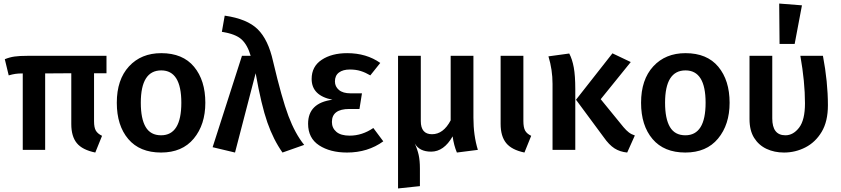

<svg xmlns="http://www.w3.org/2000/svg" viewBox="-20 -843 4731 1080"><path d="M516 15Q443 0 412 -38Q381 -76 381 -145V-431L234 -430V0H108V-430Q83 -430 66.5 -427.5Q50 -425 29 -419L7 -510Q34 -521 61.5 -525Q89 -529 136 -529H579V-431H509V-161Q509 -126 519 -108.5Q529 -91 554 -79Z M886 15Q766 15 701.5 -61Q637 -137 637 -265Q637 -395 705.5 -469.5Q774 -544 887 -544Q1008 -544 1071.5 -467.5Q1135 -391 1135 -265Q1135 -142 1070 -63.5Q1005 15 886 15ZM886 -82Q1000 -82 1000 -265Q1000 -447 887 -447Q772 -447 772 -265Q772 -175 799.5 -128.5Q827 -82 886 -82Z M1569 15Q1518 -57 1484 -154Q1450 -251 1418 -431L1302 15L1176 -15L1341 -529H1390Q1372 -591 1338.5 -621.5Q1305 -652 1228 -664L1244 -755Q1370 -737 1429.5 -678.5Q1489 -620 1516 -498Q1565 -290 1602.5 -190.5Q1640 -91 1691 -28Z M1932 15Q1837 15 1775 -25.5Q1713 -66 1713 -147Q1713 -264 1850 -282Q1733 -305 1733 -399Q1733 -469 1789.5 -506.5Q1846 -544 1933 -544Q2041 -544 2119 -489L2063 -419Q2036 -435 2009 -443.5Q1982 -452 1948 -452Q1909 -452 1886.5 -435Q1864 -418 1864 -385Q1864 -356 1886.5 -337Q1909 -318 1952 -318H2016L2002 -230H1945Q1847 -230 1847 -157Q1847 -123 1872 -101.5Q1897 -80 1947 -80Q2017 -80 2080 -123L2136 -48Q2049 15 1932 15Z M2219 217V-529H2347V-162Q2347 -88 2410 -88Q2474 -88 2515 -166V-529H2643V-181Q2643 -81 2668 0L2550 15Q2533 -25 2526 -76Q2477 10 2405 10Q2339 10 2313 -36Q2328 -3 2335 28.5Q2342 60 2342 105V204Z M2930 15Q2858 0 2827 -38.5Q2796 -77 2796 -146V-529H2924V-162Q2924 -127 2933.5 -109Q2943 -91 2968 -79Z M3508 15Q3467 11 3436.5 -8.5Q3406 -28 3376 -71L3220 -282L3425 -543L3528 -494L3359 -285L3487 -128Q3503 -109 3517.5 -98Q3532 -87 3551 -81ZM3216 0H3088V-371Q3088 -451 3065 -526L3182 -542Q3199 -510 3207.5 -463.5Q3216 -417 3216 -342Z M3835 15Q3715 15 3650.5 -61Q3586 -137 3586 -265Q3586 -395 3654.5 -469.5Q3723 -544 3836 -544Q3957 -544 4020.5 -467.5Q4084 -391 4084 -265Q4084 -142 4019 -63.5Q3954 15 3835 15ZM3835 -82Q3949 -82 3949 -265Q3949 -447 3836 -447Q3721 -447 3721 -265Q3721 -175 3748.5 -128.5Q3776 -82 3835 -82Z M4390 15Q4336 15 4292 -5.5Q4248 -26 4222 -67.5Q4196 -109 4196 -173V-529H4324V-177Q4324 -82 4398 -82Q4442 -82 4475 -125Q4508 -168 4508 -262Q4508 -382 4482 -529H4609Q4637 -382 4637 -251Q4637 -160 4602 -101.5Q4567 -43 4510.5 -14Q4454 15 4390 15ZM4450 -596H4365L4363 -823L4491 -813Z"/></svg>

Font: Trujillo Medium
Style: Regular
Weight: 500
Designer: Fira Sans original fonts by bBox Type GmbH, Carrois Corporate GbR, & Edenspiekermann AG / Changes by Cristiano Sobral
Foundry: Fira Sans original fonts by bBox Type GmbH, Carrois Corporate GbR, & Edenspiekermann AG / Changes by Cristiano Sobral
Version: Version 4.301;October 17, 2021;FontCreator 14.0.0.2814 64-bi